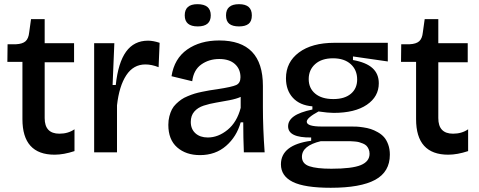

<svg xmlns="http://www.w3.org/2000/svg" viewBox="-20 -726 2281 915"><path d="M240.2 11.2Q86.9 11.2 86.9 -158.2V-431.2H15.1L16.1 -515.1H56.2Q87.4 -516.6 101.8 -529.5Q116.2 -542.5 119.1 -571.8L127.9 -634.8H192.9V-520H333V-429.2H192.9V-163.1Q192.9 -88.9 263.2 -88.9Q304.7 -88.9 335 -109.9V-5.9Q283.2 11.2 240.2 11.2Z M428.7 0V-266.1V-520H524.9L516.6 -320.8H531.7Q543 -427.2 580.8 -479.7Q618.7 -532.2 685.5 -532.2Q709.5 -532.2 740.7 -522L735.8 -405.8Q702.6 -418.9 672.9 -418.9Q615.7 -418.9 581.8 -367.4Q547.9 -315.9 537.6 -224.1V0Z M1119.1 -600.1Q1088.4 -600.1 1072.8 -612.5Q1057.1 -625 1057.1 -652.8Q1057.1 -706.1 1119.1 -706.1Q1180.2 -706.1 1180.2 -652.8Q1180.2 -624.5 1164.6 -612.3Q1148.9 -600.1 1119.1 -600.1ZM860.4 -652.8Q860.4 -706.1 920.9 -706.1Q984.4 -706.1 984.4 -652.8Q984.4 -600.1 922.4 -600.1Q860.4 -600.1 860.4 -652.8ZM933.1 13.2Q866.2 13.2 824.2 -23.7Q782.2 -60.5 782.2 -130.9Q782.2 -152.8 787.1 -171.6Q792 -190.4 799.3 -204.6Q806.6 -218.8 819.3 -231Q832 -243.2 844.2 -251.7Q856.4 -260.3 874.8 -267.8Q893.1 -275.4 907.5 -279.8Q921.9 -284.2 943.4 -288.6Q964.8 -293 979 -295.4Q993.2 -297.9 1015.1 -300.8Q1085.4 -311.5 1105.7 -320.8Q1126 -330.1 1126 -357.9Q1126 -397 1099.4 -420.9Q1072.8 -444.8 1024.9 -444.8Q976.1 -444.8 939.5 -418.9Q902.8 -393.1 896 -338.9L797.4 -362.8Q810.5 -446.8 872.1 -490Q933.6 -533.2 1024.9 -533.2Q1232.9 -533.2 1232.9 -316.9V-214.8Q1232.9 -115.2 1241.2 0H1142.1Q1139.2 -68.8 1139.2 -143.1H1127Q1107.9 -74.7 1057.4 -30.8Q1006.8 13.2 933.1 13.2ZM970.2 -70.8Q1020 -70.8 1064.7 -107.4Q1109.4 -144 1127 -211.9V-264.2Q1106.9 -254.9 1072.8 -248.3Q1038.6 -241.7 1009 -236.8Q979.5 -231.9 950.9 -222.7Q922.4 -213.4 905.8 -194.1Q889.2 -174.8 889.2 -145Q889.2 -110.8 911.4 -90.8Q933.6 -70.8 970.2 -70.8Z M1556.2 168.9Q1431.6 168.9 1375.2 140.9Q1318.8 112.8 1318.8 57.1Q1318.8 -35.6 1462.9 -55.2V-70.8Q1353 -69.3 1353 -124Q1353 -151.9 1380.6 -171.6Q1408.2 -191.4 1468.8 -204.1V-219.2Q1408.7 -224.1 1375.7 -260Q1342.8 -295.9 1342.8 -353Q1342.8 -429.7 1404.5 -475.8Q1466.3 -522 1574.2 -522H1828.1V-433.1L1662.1 -457V-439.9Q1725.1 -428.7 1755.1 -401.4Q1785.2 -374 1785.2 -329.1Q1785.2 -265.6 1728.3 -226.8Q1671.4 -188 1569.8 -188Q1544.4 -188 1498 -194.8Q1441.9 -164.6 1441.9 -146Q1441.9 -123 1514.2 -123H1652.8Q1667 -123 1679 -122.6Q1690.9 -122.1 1710.9 -119.1Q1731 -116.2 1746.8 -111.1Q1762.7 -106 1780.5 -95.9Q1798.3 -85.9 1810.3 -72.3Q1822.3 -58.6 1830.1 -37.1Q1837.9 -15.6 1837.9 11.2Q1837.9 92.8 1768.1 130.9Q1698.2 168.9 1556.2 168.9ZM1568.8 -253.9Q1622.1 -253.9 1652.1 -279.1Q1682.1 -304.2 1682.1 -347.2Q1682.1 -392.6 1651.4 -420.4Q1620.6 -448.2 1566.9 -448.2Q1513.2 -448.2 1482.2 -420.7Q1451.2 -393.1 1451.2 -349.1Q1451.2 -305.7 1482.2 -279.8Q1513.2 -253.9 1568.8 -253.9ZM1559.1 78.1Q1657.7 78.1 1699.5 60.8Q1741.2 43.5 1741.2 6.8Q1741.2 -5.4 1736.8 -15.4Q1732.4 -25.4 1726.3 -31.5Q1720.2 -37.6 1709.7 -42Q1699.2 -46.4 1690.9 -48.6Q1682.6 -50.8 1669.9 -51.8Q1657.2 -52.7 1650.6 -53Q1644 -53.2 1632.8 -53.2H1508.8Q1418.9 -31.7 1418.9 21Q1418.9 54.2 1454.1 66.2Q1489.3 78.1 1559.1 78.1Z M2116.2 11.2Q1962.9 11.2 1962.9 -158.2V-431.2H1891.1L1892.1 -515.1H1932.1Q1963.4 -516.6 1977.8 -529.5Q1992.2 -542.5 1995.1 -571.8L2003.9 -634.8H2068.8V-520H2209V-429.2H2068.8V-163.1Q2068.8 -88.9 2139.2 -88.9Q2180.7 -88.9 2210.9 -109.9V-5.9Q2159.2 11.2 2116.2 11.2Z"/></svg>

Font: Bricolage Grotesque Medium
Style: Regular
Weight: 500
Designer: Mathieu Triay
Foundry: Atelier Triay
Version: Version 1.000;gftools[0.9.30]